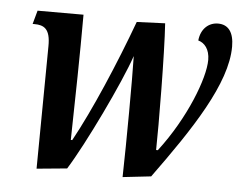

<svg xmlns="http://www.w3.org/2000/svg" viewBox="-44 -599 835 662"><g transform="rotate(5 373.0 -268.0)"><path d="M403 10 501 -1C629 -177 740 -343 740 -471C740 -520 721 -546 685 -546C653 -546 626 -523 622 -482C644 -476 662 -455 662 -418C662 -355 608 -213 516 -93H510C512 -171 510 -431 503 -531L405 -527C351 -380 279 -211 219 -102H214C217 -249 220 -397 220 -536H61L48 -489H54C87 -489 110 -478 109 -417L105 7L210 -3C266 -92 374 -317 405 -409C407 -329 406 -113 403 10Z"/></g></svg>

Font: Noto Serif Condensed SemiBold
Style: Italic
Weight: 600
Width: 3
Italic angle: -12°
Designer: Monotype Design Team
Foundry: Monotype Imaging Inc.
Version: Version 2.014